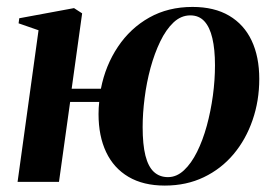

<svg xmlns="http://www.w3.org/2000/svg" viewBox="-20 -538 808 568"><path d="M192 -275.5H278.5Q292 -344.5 328.8 -399.5Q365.5 -454.5 421.5 -486Q477.5 -517.5 549.5 -517.5Q614 -517.5 658 -491.5Q702 -465.5 724.5 -417.8Q747 -370 747 -304.5Q747 -240 727.2 -182.8Q707.5 -125.5 671 -82Q634.5 -38.5 583 -13.8Q531.5 11 467.5 11Q404 11 360.2 -14.8Q316.5 -40.5 294 -88Q271.5 -135.5 271.5 -200.5Q271.5 -209.5 272 -218.8Q272.5 -228 273.5 -236.5H187.5L154.5 0H32L94 -448.5L35 -469L37 -484L199 -514L223 -498.5ZM543 -492.5Q515.5 -492.5 493.2 -471.5Q471 -450.5 454 -415.2Q437 -380 425.2 -336.8Q413.5 -293.5 407.8 -248Q402 -202.5 402 -162Q402 -110.5 410.2 -77.8Q418.5 -45 435.2 -29.5Q452 -14 477 -14Q502.5 -14 524.2 -34.2Q546 -54.5 563 -88.8Q580 -123 591.8 -166Q603.5 -209 609.8 -255.2Q616 -301.5 616 -345Q616 -392 608.2 -425Q600.5 -458 584.5 -475.2Q568.5 -492.5 543 -492.5Z"/></svg>

Font: Merriweather 144pt SemiBold
Style: Italic
Weight: 600
Italic angle: -7.8°
Version: Version 2.101